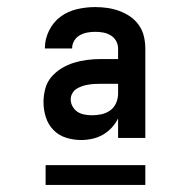

<svg xmlns="http://www.w3.org/2000/svg" viewBox="-20 -713 540 543"><path d="M209 -317Q188 -317 167 -323.5Q146 -330 131 -345.5Q116 -361 109.5 -382Q103 -403 103 -424Q103 -443 108 -462Q113 -481 125.5 -495.5Q138 -510 154.5 -520Q171 -530 189 -535.5Q207 -541 226 -543.5Q245 -546 264 -546H314V-575Q314 -587 308.5 -597Q303 -607 293 -613Q283 -619 272 -621Q261 -623 249 -623Q238 -623 227 -621Q216 -619 206 -613.5Q196 -608 190 -598Q184 -588 184 -577V-576H107V-578Q107 -603 119 -627Q131 -651 151.5 -666Q172 -681 197.5 -687Q223 -693 249 -693Q267 -693 284 -690.5Q301 -688 317.5 -682Q334 -676 348.5 -666Q363 -656 373 -641.5Q383 -627 387 -610Q391 -593 391 -575V-323H314V-378Q307 -364 296 -352Q285 -340 271 -332Q257 -324 241 -320.5Q225 -317 209 -317ZM240 -387Q254 -387 267.5 -390Q281 -393 292 -401Q303 -409 308.5 -422Q314 -435 314 -449V-476H264Q255 -476 246.5 -475.5Q238 -475 229 -473.5Q220 -472 211.5 -469Q203 -466 196 -461.5Q189 -457 184.5 -449Q180 -441 180 -432Q180 -421 185.5 -411.5Q191 -402 199.5 -396.5Q208 -391 219 -389Q230 -387 240 -387ZM109 -190V-246H391V-190Z"/></svg>

Font: Iosevka Fuck
Style: Regular
Weight: 400
Monospace: yes
Designer: Belleve Invis
Foundry: Belleve Invis
Version: Version 28.0.7; ttfautohint (v1.8.3)